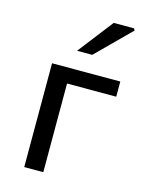

<svg xmlns="http://www.w3.org/2000/svg" viewBox="-121 -881 726 954"><g transform="rotate(15 242.5 -403.5)"><path d="M99 -534H450V-456H197V0H99ZM343 -807H448L453 -797L281 -626H203Z"/></g></svg>

Font: Nebula Sans Medium
Style: Regular
Weight: 500
Designer: Paul D. Hunt for Adobe (as Source Sans)
Foundry: Nebula Entertainment & Broadcasting LLC
Version: Version 1.010